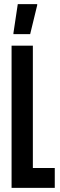

<svg xmlns="http://www.w3.org/2000/svg" viewBox="-20 -909 289 929"><path d="M36 0V-688H139V-96H245V0ZM45 -744V-749L66 -889H160V-884L126 -744Z"/></svg>

Font: Saira UltraCondensed
Style: Bold
Weight: 700
Width: 1
Designer: Hector Gatti with collaboration of the Omnibus-Type team
Foundry: Omnibus-Type
Version: Version 1.101